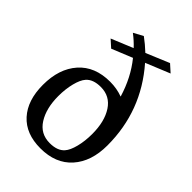

<svg xmlns="http://www.w3.org/2000/svg" viewBox="-228 -879 989 989"><g transform="rotate(45 266.5 -384.0)"><path d="M416 -774 456 -738 324 -684Q488 -496 488 -246Q488 -129 426.5 -60Q365 9 254 9Q148 9 90 -55Q32 -119 32 -232Q32 -349 93.5 -418.5Q155 -488 266 -488Q315 -488 358 -472Q326 -579 262 -658L149 -612L110 -647L229 -696Q202 -725 170 -749L222 -777Q255 -753 289 -721ZM251 -435Q195 -435 169 -405Q151 -385 140 -341.5Q129 -298 129 -247Q129 -158 165 -101Q201 -44 269 -44Q325 -44 351 -74Q369 -94 380 -137.5Q391 -181 391 -232Q391 -323 354.5 -379Q318 -435 251 -435Z"/></g></svg>

Font: Poly
Style: Regular
Weight: 400
Designer: Jos Nicols Silva Schwarzenberg
Foundry: Jose Nicolas Silva Schwarzenberg
Version: Version 1.001